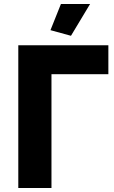

<svg xmlns="http://www.w3.org/2000/svg" viewBox="-20 -935 569 955"><path d="M333 -757 231 -785 283 -915H428ZM519 -566H236V0H71V-710H519Z"/></svg>

Font: Oxford Sans
Style: Regular
Weight: 800
Designer: Matt McInerney, Pablo Impallari, Rodrigo Fuenzalida
Foundry: Matt McInerney, Pablo Impallari, Rodrigo Fuenzalida
Version: Version 3.000g; ttfautohint (v1.5) -l 8 -r 28 -G 28 -x 14 -D